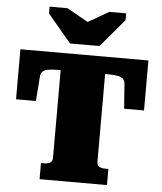

<svg xmlns="http://www.w3.org/2000/svg" viewBox="-62 -1014 898 1067"><g transform="rotate(5 387.0 -480.0)"><path d="M302 -766H466L598 -922V-960H504L341 -866H438L271 -960H171V-922ZM263 -126V-614H251Q214 -614 192.5 -610Q171 -606 161.5 -595Q152 -584 151 -566L141 -431H30V-710H744V-431H633L623 -566Q622 -584 612.5 -595Q603 -606 581.5 -610Q560 -614 523 -614H511V-126Q511 -104 524.5 -97Q538 -90 558 -90H575V0H199V-90H215Q236 -90 249.5 -97Q263 -104 263 -126Z"/></g></svg>

Font: Roboto Serif Black
Style: Regular
Weight: 900
Designer: Greg Gazdowicz
Foundry: Commercial Type
Version: Version 1.008